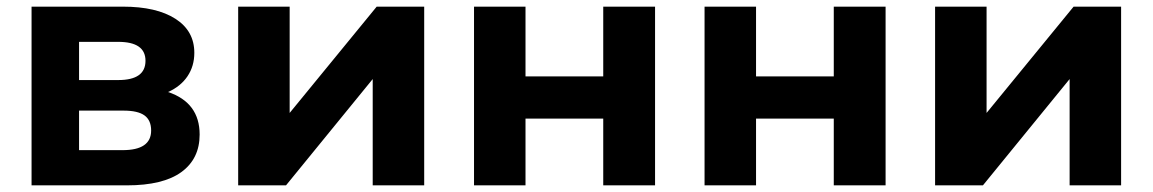

<svg xmlns="http://www.w3.org/2000/svg" viewBox="-20 -558 3470 578"><path d="M581 -153Q581 -80 526 -40Q471 0 362 0H75V-538H350Q451 -538 508 -501.5Q565 -465 565 -399Q565 -359 544.5 -328.5Q524 -298 486 -281Q581 -249 581 -153ZM218 -317H336Q418 -317 418 -375Q418 -432 336 -432H218ZM435 -165Q435 -196 415 -210.5Q395 -225 352 -225H218V-106H349Q435 -106 435 -165Z M697 -538H852V-218L1114 -538H1257V0H1102V-320L841 0H697Z M1407 -538H1562V-328H1796V-538H1952V0H1796V-201H1562V0H1407Z M2101 -538H2256V-328H2490V-538H2646V0H2490V-201H2256V0H2101Z M2795 -538H2950V-218L3212 -538H3355V0H3200V-320L2939 0H2795Z"/></svg>

Font: APTA Sans Regular
Style: Bold Italic
Weight: 700
Version: Version 7.200